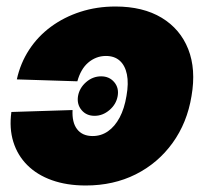

<svg xmlns="http://www.w3.org/2000/svg" viewBox="-20 -553 626 584"><path d="M267.6 -200.7Q242.7 -200.7 228 -218.3Q213.4 -235.8 217.3 -260.7Q221.7 -285.6 241.9 -303.2Q262.2 -320.8 287.6 -320.8Q312.5 -320.8 327.4 -303.2Q342.3 -285.6 337.9 -260.7Q333.5 -235.8 313 -218.3Q292.5 -200.7 267.6 -200.7ZM240.7 11.2Q183.1 11.2 137.9 -4.9Q92.8 -21 63 -50.8Q33.2 -80.6 20.5 -121.6Q7.8 -162.6 14.6 -212.4L200.7 -218.3Q199.7 -199.7 203.1 -185.1Q206.5 -170.4 214.4 -160.2Q222.2 -149.9 234.1 -144.5Q246.1 -139.2 261.7 -139.2Q287.6 -139.2 308.3 -153.6Q329.1 -168 343.8 -195.3Q358.4 -222.7 364.7 -261.2Q371.6 -299.8 366 -326.9Q360.4 -354 344.2 -368.4Q328.1 -382.8 302.2 -382.8Q286.6 -382.8 272.9 -377.4Q259.3 -372.1 247.8 -362.1Q236.3 -352.1 228.3 -337.9Q220.2 -323.7 215.3 -305.7L31.2 -311.5Q42 -360.8 68.6 -401.6Q95.2 -442.4 135 -471.7Q174.8 -501 224.6 -517.1Q274.4 -533.2 331.1 -533.2Q415 -533.2 471.7 -499Q528.3 -464.8 552.5 -403.6Q576.7 -342.3 562.5 -260.7Q549.3 -179.7 504.9 -118.2Q460.4 -56.6 392.8 -22.7Q325.2 11.2 240.7 11.2Z"/></svg>

Font: Inter 28pt Black
Style: Italic
Weight: 900
Italic angle: -9.3988°
Designer: Rasmus Andersson
Foundry: rsms
Version: Version 4.001;git-66647c0bb